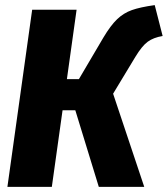

<svg xmlns="http://www.w3.org/2000/svg" viewBox="-20 -732 657 752"><path d="M617 -591Q581 -585 558.5 -568.5Q536 -552 510 -509L423 -365L545 0H367L275 -300H225L183 0H9L106 -694H280L242 -422H289L385 -585Q413 -632 438.5 -656.5Q464 -681 496.5 -692.5Q529 -704 586 -712Z"/></svg>

Font: Fira Sans Condensed ExtraBold
Style: Italic
Weight: 800
Width: 3
Italic angle: -8°
Designer: bBox Type GmbH & Carrois Corporate GbR & Edenspiekermann AG
Foundry: bBox Type GmbH & Carrois Corporate GbR & Edenspiekermann AG
Version: Version 4.301